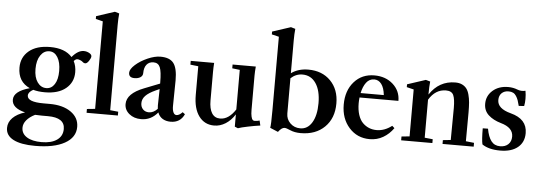

<svg xmlns="http://www.w3.org/2000/svg" viewBox="-58 -907 3818 1352"><g transform="rotate(5 1851.0 -231.0)"><path d="M260.7 -118.2Q213.9 -118.2 178.7 -128.4Q144 -109.4 144 -85Q144 -39.6 259.3 -39.6H303.2Q396.5 -39.6 453.1 0.2Q509.8 40 509.8 105Q509.8 179.7 434.3 221.7Q358.9 263.7 225.6 263.7Q125 263.7 71.5 235.8Q18.1 208 18.1 154.8Q18.1 114.3 48.8 83.3Q79.6 52.2 135.3 35.2Q41.5 12.2 41.5 -46.9Q41.5 -106.9 153.3 -137.7Q68.4 -176.3 68.4 -276.4Q68.4 -349.6 122.1 -394.3Q175.8 -439 271.5 -439Q376.5 -439 426.8 -381.8Q468.3 -431.6 509.8 -431.6Q533.2 -431.6 553.2 -418.5Q565.9 -409.7 565.9 -398.4Q565.9 -386.2 552.5 -366.2Q539.1 -346.2 527.3 -346.2Q516.1 -346.2 507.3 -355Q502 -360.4 490 -365.2Q478 -370.1 470.2 -370.1Q457.5 -370.1 444.8 -355Q462.4 -321.3 462.4 -276.9Q462.4 -206.1 409.2 -162.1Q356 -118.2 260.7 -118.2ZM268.6 -148.4Q305.2 -148.4 327.1 -182.4Q349.1 -216.3 349.1 -276.4Q349.1 -337.4 327.1 -373Q305.2 -408.7 268.6 -408.7Q230.5 -408.7 206.1 -373Q181.6 -337.4 181.6 -276.4Q181.6 -216.8 206.1 -182.6Q230.5 -148.4 268.6 -148.4ZM126.5 143.6Q126.5 186 164.6 209.7Q202.6 233.4 268.6 233.4Q337.9 233.4 377.4 205.6Q417 177.7 417 127.9Q417 47.4 297.9 47.4H255.4Q229.5 47.4 207 45.9Q168 65.4 147.2 90.6Q126.5 115.7 126.5 143.6Z M566.9 0V-26.9L624.5 -32.7V-651.4L574.2 -663.6V-683.6L703.6 -726.1L734.9 -716.8Q731 -679.2 731 -635.7V-32.7L788.1 -26.9V0Z M953.1 11.2Q902.3 11.2 868.7 -16.4Q835 -43.9 835 -85.4Q835 -160.2 955.6 -207L1064.9 -250V-257.8Q1064.9 -335 1052 -365Q1039.1 -395 1005.9 -395Q974.6 -395 957.3 -373.5Q939.9 -352.1 939.9 -313Q939.9 -294.4 923.8 -283.4Q907.7 -272.5 880.9 -272.5Q840.8 -272.5 840.8 -307.1Q840.8 -332.5 875.7 -363.8Q910.6 -395 960.7 -417Q1010.7 -439 1051.3 -439Q1116.7 -439 1144 -403.6Q1171.4 -368.2 1171.4 -282.7Q1171.4 -252.9 1168.9 -101.6Q1168.5 -73.2 1176.3 -56.2Q1184.1 -39.1 1198.7 -39.1Q1217.8 -39.1 1240.7 -63L1257.8 -50.3Q1230 11.2 1161.6 11.2Q1128.4 11.2 1104.5 -3.4Q1080.6 -18.1 1070.3 -46.4Q1022.9 11.2 953.1 11.2ZM945.3 -101.6Q945.3 -74.7 961.4 -58.1Q977.5 -41.5 1003.4 -41.5Q1035.2 -41.5 1064 -71.3Q1062.5 -83 1062.5 -96.2Q1064.5 -173.3 1064.9 -211.4L1037.1 -198.7Q989.7 -177.2 967.5 -154.1Q945.3 -130.9 945.3 -101.6Z M1469.2 11.2Q1400.9 11.2 1361.3 -42.5Q1321.8 -96.2 1321.8 -192.4V-395L1265.6 -401.4V-428.2H1431.2Q1428.7 -394 1428.7 -363.3V-162.6Q1428.7 -104 1448.5 -72.8Q1468.3 -41.5 1506.8 -41.5Q1567.4 -41.5 1615.2 -115.2V-395L1561.5 -401.4V-428.2H1725.6Q1722.2 -390.1 1722.2 -363.3V-122.6Q1722.2 -92.3 1726.6 -74.5Q1731 -56.6 1736.6 -51.5Q1742.2 -46.4 1750.5 -46.4Q1768.1 -46.4 1785.6 -51.8L1793.5 -17.1Q1756.8 -12.2 1707.8 -2.2Q1658.7 7.8 1637.7 15.6L1615.2 6.3V-80.6Q1587.9 -37.1 1549.6 -12.9Q1511.2 11.2 1469.2 11.2Z M1920.9 16.6 1864.3 -7.3Q1869.1 -28.3 1869.1 -132.8V-651.4L1818.4 -663.6V-683.6L1948.2 -726.1L1979.5 -716.8Q1975.6 -679.2 1975.6 -635.7V-402.8Q2025.4 -439 2096.7 -439Q2194.3 -439 2253.9 -378.2Q2313.5 -317.4 2313.5 -218.3Q2313.5 -113.8 2250 -51.3Q2186.5 11.2 2080.6 11.2Q2037.6 11.2 2005.9 -2.9Q1977.5 -15.6 1965.3 -15.6Q1944.8 -15.6 1920.9 16.6ZM1975.6 -118.7Q1975.6 -77.6 2004.2 -49.8Q2032.7 -22 2074.7 -22Q2127 -22 2157.5 -72.5Q2188 -123 2188 -209.5Q2188 -298.8 2153.3 -349.9Q2118.7 -400.9 2058.1 -400.9Q2012.2 -400.9 1975.6 -367.2Z M2568.4 11.2Q2480 11.2 2422.9 -52.7Q2365.7 -116.7 2365.7 -215.8Q2365.7 -314.9 2420.7 -377Q2475.6 -439 2563.5 -439Q2643.1 -439 2695.1 -392.3Q2747.1 -345.7 2747.1 -274.9H2472.2Q2469.7 -252 2469.7 -234.4Q2469.7 -187.5 2481.2 -152.3Q2492.7 -117.2 2512.9 -96.9Q2533.2 -76.7 2557.9 -66.7Q2582.5 -56.6 2611.8 -56.6Q2667.5 -56.6 2719.2 -96.2L2735.8 -81.1Q2706.1 -38.6 2663.3 -13.7Q2620.6 11.2 2568.4 11.2ZM2564.9 -410.6Q2530.3 -410.6 2508.5 -381.8Q2486.8 -353 2477.1 -306.6H2641.1Q2635.7 -357.4 2615.7 -384Q2595.7 -410.6 2564.9 -410.6Z M2790.5 0V-26.9L2847.2 -32.7V-364.3L2797.4 -376.5V-396.5L2926.8 -439L2958 -430.2Q2954.1 -391.1 2954.1 -347.7V-337.9Q3021 -439 3135.3 -439Q3163.1 -439 3182.9 -429.7Q3202.6 -420.4 3214.8 -404.5Q3227.1 -388.7 3234.1 -362.3Q3241.2 -335.9 3243.7 -306.9Q3246.1 -277.8 3246.1 -237.3Q3246.1 -99.6 3245.1 -33.2L3303.2 -26.9V0H3083V-26.9L3138.2 -32.7Q3140.1 -180.2 3140.1 -259.3Q3140.1 -321.8 3127.7 -349.6Q3115.2 -377.4 3074.7 -377.4Q3000 -377.4 2954.1 -301.3V-32.7L3011.2 -26.9V0Z M3490.7 11.2Q3409.7 11.2 3363.3 -21Q3355.5 -52.7 3355.5 -134.3L3392.6 -134.8Q3402.8 -77.6 3425.3 -48.3Q3447.8 -19 3487.8 -19Q3523.9 -19 3545.4 -39.3Q3566.9 -59.6 3566.9 -94.2Q3566.9 -157.7 3479.5 -182.1Q3424.8 -197.8 3391.1 -228.5Q3357.4 -259.3 3357.4 -308.1Q3357.4 -364.7 3400.1 -402.1Q3442.9 -439.5 3509.3 -439.5Q3544.4 -439.5 3575.2 -427.2Q3602.1 -416.5 3632.3 -423.8Q3637.2 -396.5 3637.2 -366.2Q3637.2 -340.3 3632.3 -315.9L3594.2 -313.5Q3588.4 -337.4 3583 -352.5Q3577.6 -367.7 3568.6 -381.8Q3559.6 -396 3546.4 -402.6Q3533.2 -409.2 3514.6 -409.2Q3484.4 -409.2 3465.8 -391.4Q3447.3 -373.5 3447.3 -342.3Q3447.3 -281.7 3542.5 -256.8Q3659.7 -226.6 3659.7 -126.5Q3659.7 -62 3615 -25.4Q3570.3 11.2 3490.7 11.2Z"/></g></svg>

Font: Elstob 14pt SemiBold
Style: Regular
Weight: 600
Designer: Peter S. Baker
Version: Version 1.015